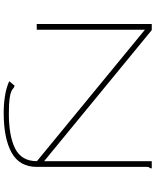

<svg xmlns="http://www.w3.org/2000/svg" viewBox="79 -742 842 1040"><g transform="rotate(90 500.0 -222.0)"><path d="M853 -623H892Q892 -613 888 -610.5Q884 -608 884 -596V0Q884 93 807 136Q730 179 590 179Q544 179 499.5 172Q455 165 420 149L444 120Q454 122 458.5 127Q463 132 474.5 137.5Q486 143 513.5 147Q541 151 596 151Q718 151 785.5 116.5Q853 82 853 -1L141 -586V0H110V-623H143L853 -40Z"/></g></svg>

Font: Inconsolata UltraExpanded ExtraLight
Style: Regular
Weight: 200
Width: 9
Monospace: yes
Designer: Raph Levien, Cyreal, Brenton Simpson
Foundry: Raph Levien, Cyreal, Google
Version: Version 3.001; ttfautohint (v1.8.2.53-6de2)